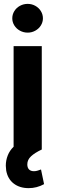

<svg xmlns="http://www.w3.org/2000/svg" viewBox="-20 -767 304 985"><path d="M11.7 107.4Q9.8 91.8 9.8 83Q9.8 55.7 19.8 30.3Q29.8 4.9 49.8 -14.2V-530.3H194.3V0Q158.2 17.1 139.2 34.9Q120.1 52.7 120.1 76.2Q120.1 93.3 128.9 102.3Q137.7 111.3 154.3 111.3Q164.1 111.3 173.6 108.2Q183.1 105 190.4 102.5L206.1 177.7Q168.9 198.2 127 198.2Q81.1 198.2 50.3 174.6Q19.5 150.9 11.7 107.4ZM43 -672.9Q43 -692.9 53.5 -710Q64 -727.1 82.3 -737.1Q100.6 -747.1 122.1 -747.1Q143.1 -747.1 161.1 -737.1Q179.2 -727.1 189.7 -710Q200.2 -692.9 200.2 -672.9Q200.2 -653.3 189.7 -636.5Q179.2 -619.6 161.1 -609.6Q143.1 -599.6 122.1 -599.6Q100.6 -599.6 82.3 -609.6Q64 -619.6 53.5 -636.5Q43 -653.3 43 -672.9Z"/></svg>

Font: Pretendard
Style: Bold
Weight: 700
Designer: Base glyphs from Inter by Rasmus Andersson; Hangeul glyphs from Noto Sans CJK(Source Han Sans) by Jang Soo-young and Kan
Foundry: Kil Hyung-jin
Version: Version 1.309